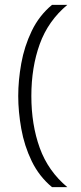

<svg xmlns="http://www.w3.org/2000/svg" viewBox="-20 -698 332 790"><path d="M194 72Q141 28 110.5 -35Q80 -98 67.5 -168.5Q55 -239 55 -303Q55 -367 67.5 -437Q80 -507 110.5 -570.5Q141 -634 194 -678H257Q178 -612 143.5 -516.5Q109 -421 109 -303Q109 -185 143.5 -89.5Q178 6 257 72Z"/></svg>

Font: Kanit ExtraLight
Style: Regular
Weight: 275
Designer: Katatrad Team
Foundry: CadsonDemak
Version: Version 2.000; ttfautohint (v1.8.3)